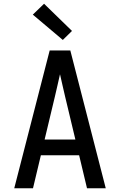

<svg xmlns="http://www.w3.org/2000/svg" viewBox="-20 -1004 640 1024"><path d="M56 0 245 -735H355L544 0H444L402 -176H198L156 0ZM382 -260 327 -490Q320 -519 313.5 -548.5Q307 -578 300 -608Q293 -578 286.5 -548.5Q280 -519 273 -490L218 -260ZM315 -791 155 -926 215 -984 364 -839Z"/></svg>

Font: Iosevka SS04 Medium Extended
Style: Regular
Weight: 500
Width: 7
Monospace: yes
Designer: Belleve Invis
Foundry: Belleve Invis
Version: Version 19.0.0; ttfautohint (v1.8.4)